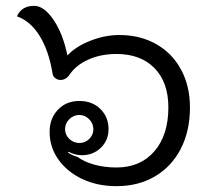

<svg xmlns="http://www.w3.org/2000/svg" viewBox="-20 -629 719 658"><path d="M150 -177Q150 -223 178.5 -253Q207 -283 252 -283Q296 -283 324 -255.5Q352 -228 352 -186Q352 -148 325.5 -122.5Q299 -97 260 -97Q249 -97 236 -100.5Q223 -104 215 -109L213 -106Q228 -96 246 -91Q269 -74 304 -64.5Q339 -55 379 -55Q461 -55 509 -110.5Q557 -166 557 -261Q557 -347 509.5 -395.5Q462 -444 379 -444Q325 -444 282 -424.5Q239 -405 217 -371Q205 -355 187 -355Q177 -355 169 -361.5Q161 -368 160 -378Q147 -456 115.5 -506.5Q84 -557 38 -573Q54 -609 97 -609Q131 -609 163.5 -561Q196 -513 211 -439Q240 -470 290 -489.5Q340 -509 389 -509Q460 -509 515 -478Q570 -447 600.5 -390.5Q631 -334 631 -261Q631 -180 599.5 -119Q568 -58 511 -24.5Q454 9 379 9Q314 9 262 -15.5Q210 -40 180 -82.5Q150 -125 150 -177ZM300 -186Q300 -206 285.5 -220.5Q271 -235 252 -235Q232 -235 217.5 -220.5Q203 -206 203 -186Q203 -167 217.5 -153Q232 -139 252 -139Q272 -139 286 -153Q300 -167 300 -186Z"/></svg>

Font: K2D Light
Style: Regular
Weight: 300
Designer: Katatrad Aksorn Co.,Ltd.
Foundry: Cadson Demak Co.,Ltd.
Version: Version 1.000; ttfautohint (v1.6)